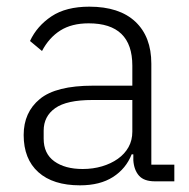

<svg xmlns="http://www.w3.org/2000/svg" viewBox="-20 -544 567 576"><path d="M445 0Q412 0 397 -17Q382 -34 380 -63V-81H375Q358 -38 319 -13Q280 12 220 12Q139 12 95 -27.5Q51 -67 51 -139Q51 -207 99.5 -247Q148 -287 259 -287H377V-347Q377 -474 246 -474Q195 -474 161 -452.5Q127 -431 106 -391L70 -421Q91 -466 134.5 -495Q178 -524 248 -524Q338 -524 386 -479Q434 -434 434 -353V-50H503V0ZM228 -37Q259 -37 286 -45Q313 -53 333.5 -67.5Q354 -82 365.5 -102.5Q377 -123 377 -149V-244H257Q180 -244 145.5 -219.5Q111 -195 111 -152V-128Q111 -83 143 -60Q175 -37 228 -37Z"/></svg>

Font: IBM Plex Sans Arabic Light
Style: Regular
Weight: 300
Designer: Mike Abbink, Paul van der Laan, Pieter van Rosmalen, Wael Morcos, Khajak Apelian
Foundry: Bold Monday
Version: Version 1.2